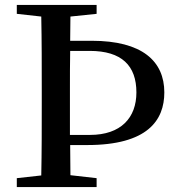

<svg xmlns="http://www.w3.org/2000/svg" viewBox="-20 -757 715 777"><path d="M343 -551C473 -551 532 -491 532 -383C532 -281 470 -211 344 -211H263C263 -255 263 -300 263 -343V-396C263 -448 263 -500 264 -551ZM333 -170C577 -170 645 -270 645 -383C645 -509 556 -592 351 -592H264L265 -690L371 -701V-737H48V-701L147 -690C149 -591 149 -492 149 -394V-343C149 -243 149 -144 147 -47L48 -36V0H371V-36L265 -48C265 -88 264 -129 264 -170Z"/></svg>

Font: Source Han Serif CN SemiBold
Style: Regular
Weight: 600
Designer: Ryoko NISHIZUKA 西塚涼子 (kana & ideographs); Frank Grießhammer (Latin, Greek & Cyrillic); Wenlong ZHANG 张文龙 (bopomofo); San
Foundry: Adobe Systems Incorporated
Version: Version 1.000;PS 1;hotconv 16.6.53;makeotf.lib2.5.65590